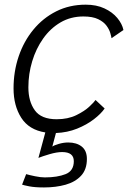

<svg xmlns="http://www.w3.org/2000/svg" viewBox="-20 -567 553 822"><path d="M168.5 235.5Q129.5 235.5 105.5 230.8Q81.5 226 74.5 223.5L92 178.5Q105.5 182.5 129.8 187.5Q154 192.5 172 192.5Q225.5 192.5 260.8 178.5Q296 164.5 296 123Q296 84 246 84Q223 84 191.8 93.2Q160.5 102.5 144.5 109L174 0Q104 -11 71 -62.8Q38 -114.5 38 -188.5Q38 -261 60 -325.8Q82 -390.5 123 -440.2Q164 -490 220.8 -518.5Q277.5 -547 347 -547Q393 -547 427.2 -531Q461.5 -515 482.2 -490Q503 -465 508.5 -438.5L457.5 -403.5Q456.5 -410.5 452.2 -425.5Q448 -440.5 436 -457Q424 -473.5 400.2 -485Q376.5 -496.5 337 -496.5Q282.5 -496.5 239 -471Q195.5 -445.5 164.8 -402Q134 -358.5 117.8 -304.5Q101.5 -250.5 101.5 -193Q101.5 -133 129 -94.8Q156.5 -56.5 222.5 -56.5Q271 -56.5 306.8 -74Q342.5 -91.5 363.5 -111.5Q384.5 -131.5 389 -139L428 -102.5Q412.5 -80 382 -56.5Q351.5 -33 310 -16.2Q268.5 0.5 219.5 2.5L204 60.5Q211.5 55 232 49Q252.5 43 272 43Q308 43 330 60.5Q352 78 352 113.5Q352 158.5 327.2 185.2Q302.5 212 260.8 223.8Q219 235.5 168.5 235.5Z"/></svg>

Font: Grandstander ExtraLight
Style: Italic
Weight: 200
Italic angle: -15°
Designer: Tyler Finck
Foundry: Etcetera Type Co
Version: Version 1.200; ttfautohint (v1.8.3)